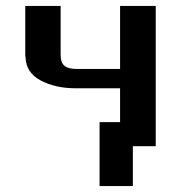

<svg xmlns="http://www.w3.org/2000/svg" viewBox="-20 -492 620 646"><path d="M65 -307V-472H184V-308Q184 -281 197 -270.5Q210 -260 238 -260H384V-472H504V0H427V134H315V-81H384V-195H235Q166 -195 116.5 -221.5Q67 -248 66 -300Q65 -302 65 -307Z"/></svg>

Font: Coval
Style: ExtraBold
Weight: 800
Foundry: Context Ltd
Version: Version 001.000